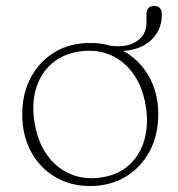

<svg xmlns="http://www.w3.org/2000/svg" viewBox="-20 -613 596 643"><path d="M282.5 -469Q317.5 -469.5 349.5 -460Q404 -452.5 437.2 -474.5Q470.5 -496.5 470.5 -536V-565Q470.5 -593 497 -593Q522 -593 522 -563.5Q522 -513 486.8 -479.5Q451.5 -446 392.5 -442.5Q446.5 -413.5 478.2 -358Q510 -302.5 510 -230.5Q510 -160 480.8 -105.8Q451.5 -51.5 400.2 -20.8Q349 10 281.5 10Q215.5 10 164 -20.8Q112.5 -51.5 83.5 -105.8Q54.5 -160 54.5 -230Q54.5 -300 83.5 -354Q112.5 -408 164 -438.8Q215.5 -469.5 282.5 -469ZM320.5 -19Q375.5 -27 412 -60Q448.5 -93 463.2 -143.8Q478 -194.5 468.5 -256.5Q458 -321.5 426.5 -365.8Q395 -410 348.2 -429.5Q301.5 -449 245 -440.5Q189.5 -432 152.5 -399.2Q115.5 -366.5 100.5 -315.8Q85.5 -265 95.5 -203.5Q106 -138 137.8 -93.8Q169.5 -49.5 216.8 -29.8Q264 -10 320.5 -19Z"/></svg>

Font: Fraunces 9pt S050 Thin
Style: Regular
Weight: 100
Version: Version 1.000; ttfautohint (v1.8.3)